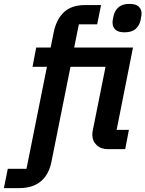

<svg xmlns="http://www.w3.org/2000/svg" viewBox="-103 -766 747 986"><path d="M64 -423 83 -522H157L173 -601Q187 -668 226 -704Q265 -740 334 -740H416L396 -641H302L278 -522H580L496 -99H559L540 0H452Q415 0 393 -21Q371 -42 371 -74Q371 -81 372 -88Q373 -95 374 -99L439 -423H259L162 61Q149 130 107 165Q65 200 -4 200H-83L-63 101H33L138 -423ZM536 -600Q504 -600 489.5 -614Q475 -628 475 -649Q475 -653 475.5 -659.5Q476 -666 480 -684Q486 -711 505.5 -728.5Q525 -746 562 -746Q595 -746 609.5 -732Q624 -718 624 -697Q624 -694 623 -686.5Q622 -679 619 -662Q613 -635 593.5 -617.5Q574 -600 536 -600Z"/></svg>

Font: IBM Plex Sans SemiBold
Style: Italic
Weight: 600
Italic angle: -11.31°
Designer: Mike Abbink, Paul van der Laan, Pieter van Rosmalen
Foundry: Bold Monday
Version: Version 3.201